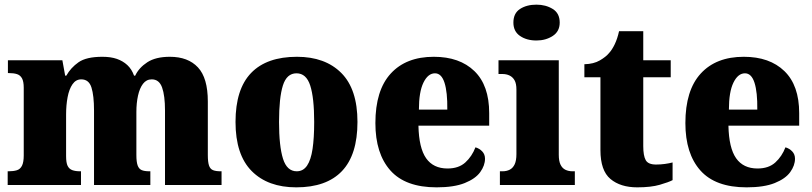

<svg xmlns="http://www.w3.org/2000/svg" viewBox="-20 -795 3489 825"><path d="M13 0V-59H17Q38 -59 52.5 -63.5Q67 -68 74.5 -83Q82 -98 82 -127V-418Q82 -445 74.5 -458.5Q67 -472 53 -476.5Q39 -481 18 -481H14V-536H248L260 -470H265Q284 -504 317.5 -527.5Q351 -551 420 -551Q456 -551 482 -542Q508 -533 527 -515.5Q546 -498 556 -470H561Q577 -504 613 -527.5Q649 -551 710 -551Q788 -551 830.5 -505.5Q873 -460 873 -359V-129Q873 -99 878 -84Q883 -69 895 -64Q907 -59 928 -59H932V0H689V-320Q689 -384 676.5 -419Q664 -454 632 -454Q609 -454 594.5 -435Q580 -416 573 -384Q566 -352 566 -314V-129Q566 -99 571.5 -84Q577 -69 589 -64Q601 -59 622 -59H626V0H384V-320Q384 -384 373 -419Q362 -454 329 -454Q306 -454 291.5 -433Q277 -412 270.5 -377.5Q264 -343 264 -303V-124Q264 -96 270.5 -82.5Q277 -69 290.5 -64Q304 -59 324 -59H328V0Z M1253 10Q1131 10 1061.5 -60Q992 -130 992 -271Q992 -412 1059 -481.5Q1126 -551 1256 -551Q1377 -551 1446.5 -481.5Q1516 -412 1516 -271Q1516 -130 1449.5 -60Q1383 10 1253 10ZM1255 -59Q1283 -59 1299.5 -83.5Q1316 -108 1323 -155Q1330 -202 1330 -271Q1330 -375 1313 -427.5Q1296 -480 1254 -480Q1212 -480 1195.5 -427.5Q1179 -375 1179 -271Q1179 -167 1196 -113Q1213 -59 1255 -59Z M1856 10Q1722 10 1657.5 -62.5Q1593 -135 1593 -266Q1593 -407 1659 -479Q1725 -551 1844 -551Q1955 -551 2018.5 -489.5Q2082 -428 2082 -309V-255H1778Q1780 -159 1811 -115Q1842 -71 1903 -71Q1951 -71 1979.5 -97Q2008 -123 2023 -162Q2040 -157 2052 -144.5Q2064 -132 2064 -113Q2064 -84 2043.5 -55.5Q2023 -27 1977 -8.5Q1931 10 1856 10ZM1902 -324Q1903 -399 1890 -439.5Q1877 -480 1849 -480Q1819 -480 1799.5 -440Q1780 -400 1780 -324Z M2128 0V-59H2139Q2157 -59 2170.5 -66Q2184 -73 2191.5 -89Q2199 -105 2199 -133V-410Q2199 -436 2191 -450Q2183 -464 2169.5 -470.5Q2156 -477 2139 -477H2122V-536H2381V-130Q2381 -103 2388.5 -87.5Q2396 -72 2409.5 -65.5Q2423 -59 2440 -59H2450V0ZM2285 -621Q2243 -621 2214.5 -640.5Q2186 -660 2186 -698Q2186 -738 2214.5 -756.5Q2243 -775 2285 -775Q2325 -775 2355 -756.5Q2385 -738 2385 -698Q2385 -660 2355 -640.5Q2325 -621 2285 -621Z M2718 10Q2646 10 2603 -26Q2560 -62 2560 -150V-463H2491V-519Q2531 -520 2557.5 -535.5Q2584 -551 2597 -567Q2610 -581 2621.5 -605Q2633 -629 2640 -661H2744V-536H2862V-463H2744V-167Q2744 -126 2754.5 -107Q2765 -88 2799 -88Q2818 -88 2836.5 -90.5Q2855 -93 2870 -97V-21Q2853 -12 2815 -1Q2777 10 2718 10Z M3188 10Q3054 10 2989.5 -62.5Q2925 -135 2925 -266Q2925 -407 2991 -479Q3057 -551 3176 -551Q3287 -551 3350.5 -489.5Q3414 -428 3414 -309V-255H3110Q3112 -159 3143 -115Q3174 -71 3235 -71Q3283 -71 3311.5 -97Q3340 -123 3355 -162Q3372 -157 3384 -144.5Q3396 -132 3396 -113Q3396 -84 3375.5 -55.5Q3355 -27 3309 -8.5Q3263 10 3188 10ZM3234 -324Q3235 -399 3222 -439.5Q3209 -480 3181 -480Q3151 -480 3131.5 -440Q3112 -400 3112 -324Z"/></svg>

Font: Noto Serif Khmer SemiCondensed Black
Style: Regular
Weight: 900
Width: 4
Designer: Danh Hong and the Monotype Design Team
Foundry: Monotype Imaging Inc.
Version: Version 2.004